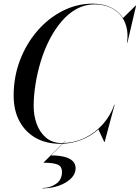

<svg xmlns="http://www.w3.org/2000/svg" viewBox="-20 -780 768 1055"><path d="M310 10Q233.5 10 176.2 -22.2Q119 -54.5 87 -114Q55 -173.5 55 -255Q55 -357.5 89.8 -448.8Q124.5 -540 185 -610Q245.5 -680 324 -720Q402.5 -760 490 -760Q549 -760 595.2 -736Q641.5 -712 665.2 -664.2Q689 -616.5 680 -545H678Q685 -596.5 673.8 -635.8Q662.5 -675 637.8 -701.8Q613 -728.5 577.5 -742.2Q542 -756 500 -756Q446.5 -756 401 -731Q355.5 -706 318.2 -662.2Q281 -618.5 252.2 -562.5Q223.5 -506.5 204.2 -443.5Q185 -380.5 175 -316.8Q165 -253 165 -195Q165 -144 182 -98Q199 -52 233.5 -23Q268 6 320 6Q387 6 445 -22Q503 -50 545.5 -97.8Q588 -145.5 608 -205H610Q590 -143.5 546.5 -94.8Q503 -46 442.2 -18Q381.5 10 310 10ZM553 0 520 -70Q539.5 -89.5 558.5 -111.2Q577.5 -133 597 -174L608 -205H610L555 0ZM678 -545 681 -565Q682.5 -599.5 676.8 -628.5Q671 -657.5 655 -680L726 -750H728L680 -545ZM212.5 255V253Q255.5 253 288 230.2Q320.5 207.5 320.5 165Q320.5 132.5 294 123.2Q267.5 114 218.5 114L338.5 -6H340.5L260.5 74Q301 74 331.5 81.2Q362 88.5 378.8 104.2Q395.5 120 395.5 145Q395.5 175 370.8 200Q346 225 304.5 240Q263 255 212.5 255Z"/></svg>

Font: Bodoni Moda 96pt
Style: Italic
Weight: 400
Italic angle: -13°
Version: Version 2.004